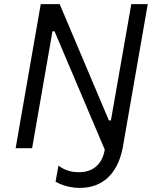

<svg xmlns="http://www.w3.org/2000/svg" viewBox="-20 -720 762 933"><path d="M56 0H136L235 -568H245L486 0L489 7C478 75 433 124 345 116C311 113 284 100 264 85L250 163C274 177 306 188 343 192C471 203 550 130 576 0L698 -700H618L519 -135H509L270 -700H178Z"/></svg>

Font: Fixel Display
Style: Italic
Weight: 400
Italic angle: -10°
Designer: AlfaBravo + MacPaw
Foundry: Kyrylo Tkachov, Marchela Mozhyna, Serhii Makarenko, Maria Weinstein, Zakhar Kryvoshyya
Version: Version 1.210;Glyphs 3.2 (3217)